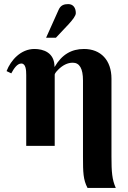

<svg xmlns="http://www.w3.org/2000/svg" viewBox="-20 -712 625 937"><path d="M545 205C527 165 524 127 524 52V-328C524 -418 472 -473 390 -473C329 -473 282 -446 247 -386H246C246 -456 191 -473 148 -473C82 -473 33 -419 12 -365L35 -354C48 -378 64 -402 84 -402C106 -402 108 -370 108 -346V0H247V-348C247 -352 253 -361 264 -372C286 -394 310 -406 335 -406C368 -406 385 -378 385 -319V53C385 129 386 165 407 205ZM205 -528H253L316 -595C335 -616 350 -635 350 -648C350 -674 337 -692 313 -692C293 -692 276 -687 266 -664Z"/></svg>

Font: XITS Math
Style: Bold
Weight: 700
Designer: MicroPress Inc., with final additions and corrections provided by Coen Hoffman, Elsevier (retired)
Version: Version 1.302